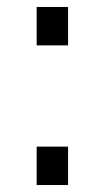

<svg xmlns="http://www.w3.org/2000/svg" viewBox="-20 -530 300 550"><path d="M85 0V-110H175V0ZM85 -400V-510H175V-400Z"/></svg>

Font: Unica One
Style: Regular
Weight: 400
Designer: Eduardo Rodriguez Tunni
Foundry: Eduardo Rodriguez Tunni
Version: Version 2.000; ttfautohint (v1.8.4.7-5d5b);gftools[0.9.23]